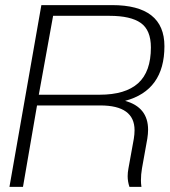

<svg xmlns="http://www.w3.org/2000/svg" viewBox="-20 -732 666 752"><path d="M624 -551Q624 -378 470 -337Q560 -312 560 -224Q560 -208 557 -189L536 -72Q532 -49 532 -25Q532 -14 534 0H487Q480 -21 480 -42Q480 -56 483 -72L504 -188Q507 -206 507 -222Q507 -319 373 -319H125L70 0H17L142 -712H419Q624 -712 624 -551ZM571 -546Q571 -614 531.5 -642Q492 -670 409 -670H188L132 -361H370Q471 -361 521 -406Q571 -451 571 -546Z"/></svg>

Font: Creato Display Light
Style: Italic
Weight: 300
Italic angle: -10°
Version: Version 1.000